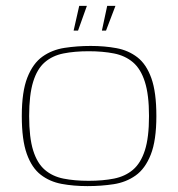

<svg xmlns="http://www.w3.org/2000/svg" viewBox="-20 -625 605 652"><path d="M277 7Q230 7 189.5 -0.5Q149 -8 118.5 -31.5Q88 -55 71 -102.5Q54 -150 54 -231Q54 -314 73 -362Q92 -410 124.5 -433Q157 -456 199.5 -462.5Q242 -469 288 -469Q335 -469 375.5 -461.5Q416 -454 446.5 -430.5Q477 -407 494 -359.5Q511 -312 511 -231Q511 -148 492 -100Q473 -52 440.5 -29Q408 -6 366 0.5Q324 7 277 7ZM281 -11Q329 -11 367 -18.5Q405 -26 431.5 -48.5Q458 -71 472 -114.5Q486 -158 486 -231Q486 -303 472 -347Q458 -391 431.5 -413.5Q405 -436 367 -443.5Q329 -451 281 -451Q233 -451 195.5 -443.5Q158 -436 132 -413.5Q106 -391 92.5 -347Q79 -303 79 -231Q79 -158 92.5 -114.5Q106 -71 132 -48.5Q158 -26 195.5 -18.5Q233 -11 281 -11ZM326 -521 344 -605H372L340 -521ZM230 -521 249 -605H275L245 -521Z"/></svg>

Font: Genos Thin
Style: Regular
Weight: 100
Designer: Robert E. Leuschke
Foundry: Robert E. Leuschke
Version: Version 1.010